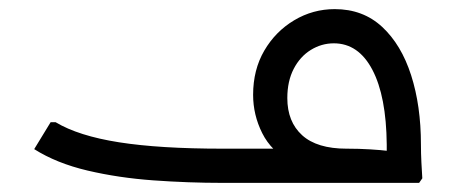

<svg xmlns="http://www.w3.org/2000/svg" viewBox="-20 -401 1001 421"><path d="M468 0Q393 0 316.5 -5.5Q240 -11 172 -27Q104 -43 55 -74L91 -133H102Q152 -103 241 -89Q330 -75 468 -75H742Q767 -75 791.5 -73.5Q816 -72 832 -70Q848 -68 848 -68H828Q828 -72 828 -76Q828 -80 828 -84Q827 -190 796.5 -248Q766 -306 712 -306Q685 -306 661.5 -291.5Q638 -277 624 -250Q610 -223 610 -186Q610 -134 642.5 -104.5Q675 -75 740 -75V-19Q665 -19 620 -44Q575 -69 555 -109Q535 -149 535 -193Q535 -248 559.5 -290Q584 -332 625 -356.5Q666 -381 714 -381Q776 -381 818 -342Q860 -303 881.5 -236Q903 -169 903 -84Q903 -65 904 -45Q905 -25 906 -10L899 0Z"/></svg>

Font: Fustat
Style: Regular
Weight: 400
Designer: Mohamed Gaber, Khaled Hosny, Laura Garcia Mut
Foundry: Kief Type Foundry, Alif Type Foundry, Hard Type Foundry
Version: Version 1.007